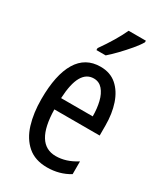

<svg xmlns="http://www.w3.org/2000/svg" viewBox="-193 -846 805 936"><g transform="rotate(30 209.0 -378.0)"><path d="M215 -546Q270 -546 306 -514.5Q342 -483 360 -429.5Q378 -376 378 -309V-253H123Q126 -59 242 -59Q271 -59 299.5 -68Q328 -77 358 -96V-24Q302 10 233 10Q165 10 123 -26.5Q81 -63 62 -125Q43 -187 43 -265Q43 -402 86.5 -474Q130 -546 215 -546ZM215 -480Q174 -480 151 -440Q128 -400 124 -317H302Q302 -361 293 -398Q284 -435 264.5 -457.5Q245 -480 215 -480ZM342 -757Q330 -736 306 -707.5Q282 -679 255.5 -651.5Q229 -624 208 -606H156V-617Q214 -699 245 -766H342Z"/></g></svg>

Font: Noto Sans Kannada ExtraCondensed
Style: Regular
Weight: 400
Width: 2
Designer: Jelle Bosma - Monotype Design Team
Foundry: Monotype Imaging Inc.
Version: Version 2.005; ttfautohint (v1.8.4.7-5d5b)